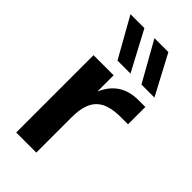

<svg xmlns="http://www.w3.org/2000/svg" viewBox="-234 -815 878 878"><g transform="rotate(45 205.0 -376.0)"><path d="M65 0H195V-228C195 -342 241 -388 355 -388H400V-500H355C275 -500 224 -462 195 -395V-500H65ZM244 -560 142 -752H52L160 -560ZM399 -560 297 -752H207L315 -560Z"/></g></svg>

Font: Goli SemiBold
Style: Regular
Weight: 600
Designer: jaikishan Patel
Foundry: MagicType
Version: Version 1.000;Glyphs 3.2 (3242)